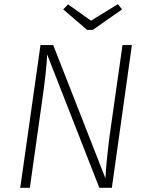

<svg xmlns="http://www.w3.org/2000/svg" viewBox="-20 -900 707 920"><path d="M516 0H456L206 -639Q203 -561 180 -404L123 0H77L174 -684H235L485 -46Q490 -133 506 -255L567 -684H612ZM545 -880 565 -855 425 -757H397L283 -855L306 -879L416 -801Z"/></svg>

Font: Fira Sans ExtraLight
Style: Italic
Weight: 275
Italic angle: -8°
Designer: Carrois Corporate & Edenspiekermann AG
Foundry: Carrois Corporate GbR & Edenspiekermann AG
Version: Version 4.203